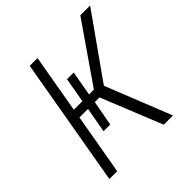

<svg xmlns="http://www.w3.org/2000/svg" viewBox="-188 -856 1001 1001"><g transform="rotate(-45 312.5 -355.5)"><path d="M624.5 -710.9 379.4 -364.3 524.4 0H456.5L320.3 -337.4H285.6L259.8 -197.8H210.4L235.4 -337.4H172.4L113.3 0H55.7L179.2 -710.9H236.8L180.2 -386.7H243.2L267.6 -524.4H316.9L292.5 -386.7H328.1L552.2 -710.9Z"/></g></svg>

Font: Roboto Mono Light
Style: Italic
Weight: 300
Designer: Google
Version: Version 2.000985; 2015; ttfautohint (v1.3)